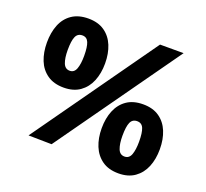

<svg xmlns="http://www.w3.org/2000/svg" viewBox="-118 -797 1037 965"><g transform="rotate(20 401.0 -315.0)"><path d="M199 -286Q146 -286 111 -310.5Q76 -335 59.5 -376.5Q43 -418 43 -471Q43 -524 59.5 -565.5Q76 -607 111 -631Q146 -655 199 -655Q251 -655 285.5 -631Q320 -607 337 -565.5Q354 -524 354 -471Q354 -418 337 -376.5Q320 -335 285.5 -310.5Q251 -286 199 -286ZM154 -471Q154 -428 164 -402Q174 -376 199 -376Q223 -376 232.5 -402Q242 -428 242 -471Q242 -519 232.5 -542Q223 -565 199 -565Q174 -565 164 -542.5Q154 -520 154 -471ZM605 25Q552 25 517.5 0.5Q483 -24 466 -65.5Q449 -107 449 -160Q449 -213 466 -254.5Q483 -296 517.5 -320Q552 -344 605 -344Q657 -344 691.5 -320Q726 -296 743 -254.5Q760 -213 760 -160Q760 -107 743 -65.5Q726 -24 691.5 0.5Q657 25 605 25ZM560 -160Q560 -117 570 -91Q580 -65 605 -65Q630 -65 639.5 -91Q649 -117 649 -160Q649 -208 639.5 -231Q630 -254 605 -254Q580 -254 570 -231.5Q560 -209 560 -160ZM707 -655 240 2 116 0 581 -655Z"/></g></svg>

Font: Reem Kufi Fun SemiBold
Style: Regular
Weight: 600
Designer: Khaled Hosny
Version: Version 1.005